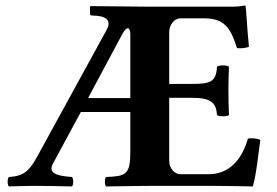

<svg xmlns="http://www.w3.org/2000/svg" viewBox="-20 -669 996 691"><path d="M112 -102C80 -44 56 -35 12 -32C6 -26 6 -4 12 2C49 1 67 0 106 0C147 0 202 1 239 2C245 -4 245 -26 239 -32C201 -35 149 -40 170 -79L271 -266H449V-122C449 -39 432 -35 362 -32C356 -26 356 -4 362 2C411 1 516 0 516 0H752C800 0 890 2 890 2C904 -48 909 -114 917 -165C907 -171 885 -173 872 -170C852 -98 807 -42 731 -42H630C608 -42 589 -63 589 -90V-317H670C739 -317 758 -300 761 -255C767 -249 798 -249 804 -255C803 -290 802 -309 802 -343C802 -377 803 -399 804 -429C798 -435 767 -435 761 -429C758 -374 737 -367 670 -367H589V-554C589 -578 606 -603 630 -603H715C790 -603 811 -565 833 -496C845 -494 866 -496 876 -501C871 -542 866 -638 864 -646C864 -648 863 -649 860 -649C843 -646 835 -645 811 -645H513L306 -647L304 -645V-620C304 -616 306 -613 312 -613C358 -613 384 -598 364 -562ZM297 -316 420 -546C437 -578 449 -571 449 -545V-316Z"/></svg>

Font: Libertinus Serif
Style: Bold
Weight: 700
Designer: Philipp H. Poll, Khaled Hosny
Foundry: Caleb Maclennan
Version: Version 7.050;RELEASE